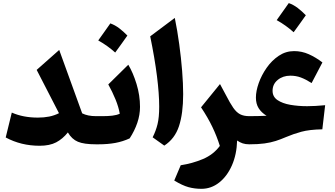

<svg xmlns="http://www.w3.org/2000/svg" viewBox="-20 -926 2147 1232"><path d="M358.4 -199.7 215.3 -477.5 359.9 -605.5 507.3 -198.7Q543 -180.7 595.7 -180.7H596.2V0H595.7Q519 0 480 -16.4Q440.9 -32.7 415.5 -76.2Q382.3 -34.7 340.6 -12.7Q298.8 9.3 234.4 9.3Q115.2 9.3 16.6 -43.9L55.7 -203.6Q128.4 -171.4 222.7 -171.4Q262.2 -171.4 295.4 -178Q328.6 -184.6 358.4 -199.7Z M688 -775.9Q718.3 -765.1 745.4 -744.4Q772.5 -723.6 797.4 -697.8Q778.3 -670.9 759 -643.8Q739.7 -616.7 719.2 -588.9Q695.3 -610.4 668.2 -629.9Q641.1 -649.4 610.4 -666.5Q630.4 -694.3 649.7 -721.7Q668.9 -749 688 -775.9ZM596.2 0Q585.9 0 580.8 -8.1Q575.7 -16.1 575.7 -37.6V-143.1Q575.7 -164.6 580.8 -172.6Q585.9 -180.7 596.2 -180.7H638.7Q671.9 -180.7 700.2 -183.8Q728.5 -187 748.5 -196.3Q741.2 -239.3 721.2 -288.1Q701.2 -336.9 674.8 -384.3L803.2 -510.7Q833.5 -460.4 856 -387.5Q878.4 -314.5 878.4 -240.2Q878.4 -189 861.1 -137.9Q843.8 -86.9 812 -38.1Q769 -18.1 720.5 -9Q671.9 0 611.8 0Z M1101.6 -811Q1118.2 -730 1130.1 -642.1Q1142.1 -554.2 1148.7 -471.2Q1155.3 -388.2 1155.3 -321.8Q1155.3 -197.3 1128.4 -116.2Q1101.6 -35.2 1034.2 8.3L959.5 -44.9Q980.5 -86.4 991 -129.9Q1001.5 -173.3 1001.5 -241.7Q1001.5 -324.2 987.1 -438.5Q972.7 -552.7 943.8 -692.9Z M1391.6 -386.7 1429.7 -315.9Q1456.1 -264.2 1476.6 -234.6Q1497.1 -205.1 1520.5 -192.9Q1543.9 -180.7 1579.1 -180.7H1579.6V0H1579.1Q1555.2 0 1537.1 -6.1Q1519 -12.2 1501.5 -24.4Q1499 65.4 1468 135.5Q1437 205.6 1386 245.6Q1335 285.6 1272.5 285.6Q1228.5 285.6 1189.5 274.9Q1150.4 264.2 1098.1 232.4L1139.6 134.3Q1214.4 123 1281.7 94.7Q1349.1 66.4 1390.6 10.3Q1371.1 -52.2 1342.5 -111.8Q1314 -171.4 1270 -237.3Z M1867.2 -598.1Q1916.5 -598.1 1961.4 -578.1Q2006.3 -558.1 2048.8 -525.4L1979.5 -393.1Q1941.9 -417 1910.6 -428.7Q1879.4 -440.4 1842.8 -440.4Q1795.4 -440.4 1762.2 -413.3Q1729 -386.2 1729 -343.3Q1729 -305.2 1760.7 -283.7Q1792.5 -262.2 1843 -253.4Q1893.6 -244.6 1950.7 -244.6Q2001.5 -244.6 2066.4 -251L2048.3 -96.2Q1965.8 -94.7 1913.8 -80.6Q1861.8 -66.4 1814.9 -46.4Q1782.2 -32.2 1749.8 -21.7Q1717.3 -11.2 1677 -5.6Q1636.7 0 1579.6 0Q1569.3 0 1564.2 -8.1Q1559.1 -16.1 1559.1 -37.6V-143.1Q1559.1 -164.6 1564.2 -172.6Q1569.3 -180.7 1579.6 -180.7Q1605.5 -180.7 1637 -181.4Q1668.5 -182.1 1690.4 -183.1Q1656.2 -204.6 1639.2 -232.4Q1622.1 -260.3 1622.1 -299.8Q1622.1 -341.8 1640.1 -392.8Q1658.2 -443.8 1690.9 -490.7Q1723.6 -537.6 1768.6 -567.9Q1813.5 -598.1 1867.2 -598.1ZM1833 -906.2Q1863.3 -895.5 1890.4 -874.8Q1917.5 -854 1942.4 -828.1Q1923.3 -801.3 1904.1 -774.2Q1884.8 -747.1 1864.3 -719.2Q1840.3 -740.7 1813.2 -760.3Q1786.1 -779.8 1755.4 -796.9Q1775.4 -824.7 1794.7 -852.1Q1814 -879.4 1833 -906.2Z"/></svg>

Font: Pinar-DS1-FD Bold
Style: Regular
Weight: 700
Designer: Amin Abedi
Version: Version 2.000